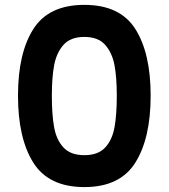

<svg xmlns="http://www.w3.org/2000/svg" viewBox="-20 -763 686 781"><path d="M53.2 -374Q53.2 -546.9 115.7 -645Q178.2 -743.2 323.2 -743.2Q468.3 -743.2 530.5 -645Q592.8 -546.9 592.8 -374Q592.8 -200.2 530.3 -101.1Q467.8 -2 323.2 -2Q178.2 -2 115.7 -101.1Q53.2 -200.2 53.2 -374ZM190.9 -374Q190.9 -297.9 200 -246.3Q209 -194.8 238 -163.3Q267.1 -131.8 323.2 -131.8Q379.4 -131.8 408.2 -163.3Q437 -194.8 446 -246.3Q455.1 -297.9 455.1 -374Q455.1 -448.2 445.6 -498.5Q436 -548.8 407.5 -580.8Q378.9 -612.8 323.2 -612.8Q267.1 -612.8 238.5 -580.8Q210 -548.8 200.4 -498.5Q190.9 -448.2 190.9 -374Z"/></svg>

Font: Poppins SemiBold
Style: Regular
Weight: 600
Designer: Ninad Kale (Devanagari), Jonny Pinhorn (Latin)
Foundry: Indian Type Foundry
Version: 4.004